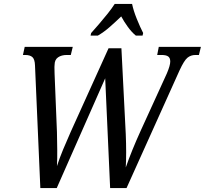

<svg xmlns="http://www.w3.org/2000/svg" viewBox="-20 -951 1036 971"><path d="M157 -620Q156 -651 144 -662Q132 -673 107 -673H96L105 -714H348L338 -673H318Q291 -673 273.5 -661Q256 -649 256 -622Q255 -614 255.5 -602.5Q256 -591 256 -579L268 -283Q269 -236 269.5 -192Q270 -148 268 -111Q281 -151 299 -194.5Q317 -238 338 -285L529 -707H594L616 -273Q618 -225 618 -181Q618 -137 616 -104Q646 -190 692 -291L824 -580Q841 -620 841 -640Q841 -658 830.5 -665.5Q820 -673 796 -673H775L783 -714H996L986 -673H969Q945 -673 928 -659Q911 -645 888 -595L620 0H537L512 -555L267 0H184ZM441 -784Q458 -803 480.5 -829Q503 -855 524.5 -882Q546 -909 560 -931H648Q655 -897 672 -855Q689 -813 704 -784L701 -771H667Q646 -788 626.5 -815Q607 -842 593 -868Q565 -841 535.5 -815Q506 -789 475 -771H438Z"/></svg>

Font: Noto Serif Condensed
Style: Italic
Weight: 400
Width: 3
Italic angle: -12°
Designer: Monotype Design Team
Foundry: Monotype Imaging Inc.
Version: Version 2.014; ttfautohint (v1.8.4.7-5d5b)